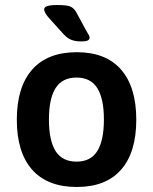

<svg xmlns="http://www.w3.org/2000/svg" viewBox="-20 -738 609 765"><path d="M302 -573Q281 -573 265 -579Q249 -585 234 -601L178 -663Q156 -687 156 -701Q156 -718 207 -718Q248 -718 261.5 -711.5Q275 -705 284 -689L324 -615Q330 -605 333.5 -599Q337 -593 337 -588Q337 -581 330 -577Q323 -573 302 -573ZM286 7Q169 7 108 -62Q47 -131 47 -261Q47 -391 108 -460.5Q169 -530 286 -530Q402 -530 462.5 -460.5Q523 -391 523 -261Q523 -131 462.5 -62Q402 7 286 7ZM285 -94Q341 -94 367.5 -136Q394 -178 394 -262Q394 -345 367.5 -387Q341 -429 285 -429Q228 -429 201.5 -387Q175 -345 175 -262Q175 -178 201.5 -136Q228 -94 285 -94Z"/></svg>

Font: Asap SemiBold
Style: Regular
Weight: 600
Designer: Pablo Cosgaya
Foundry: Omnibus-Type
Version: Version 3.001; ttfautohint (v1.8.3)